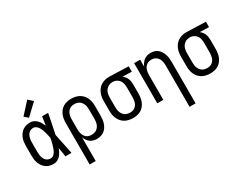

<svg xmlns="http://www.w3.org/2000/svg" viewBox="-105 -1353 2710 2154"><g transform="rotate(-30 1250.0 -275.5)"><path d="M220 8Q195 8 169.5 2Q144 -4 123 -19Q102 -34 87 -55Q72 -76 63 -100Q54 -124 51 -149Q48 -174 48 -200V-320Q48 -346 51 -371Q54 -396 63 -420Q72 -444 87 -465Q102 -486 123 -501Q144 -516 169.5 -522Q195 -528 220 -528Q244 -528 266.5 -517.5Q289 -507 305.5 -489.5Q322 -472 334 -451Q346 -430 355 -408Q359 -436 363.5 -464Q368 -492 372 -520H450Q437 -456 424.5 -391.5Q412 -327 398 -263Q413 -198 425.5 -132Q438 -66 452 0H374Q370 -29 365.5 -58Q361 -87 356 -116V-118Q347 -95 335 -73Q323 -51 306.5 -32.5Q290 -14 267.5 -3Q245 8 220 8ZM220 -62Q241 -62 257.5 -75.5Q274 -89 284 -107Q294 -125 301 -144.5Q308 -164 313.5 -183.5Q319 -203 323.5 -223.5Q328 -244 332 -264Q328 -283 323.5 -302.5Q319 -322 313.5 -341.5Q308 -361 301 -379.5Q294 -398 283.5 -415Q273 -432 256.5 -445Q240 -458 220 -458Q205 -458 189.5 -452.5Q174 -447 163 -436.5Q152 -426 144.5 -411.5Q137 -397 133 -382Q129 -367 127.5 -351.5Q126 -336 126 -320V-200Q126 -184 127.5 -168.5Q129 -153 133 -138Q137 -123 144.5 -108.5Q152 -94 163 -83.5Q174 -73 189.5 -67.5Q205 -62 220 -62ZM237 -579 189 -621 321 -766 379 -714Z M564 215V-320Q564 -347 568 -373Q572 -399 582 -423.5Q592 -448 609 -469Q626 -490 649 -503.5Q672 -517 698 -522.5Q724 -528 751 -528Q778 -528 804.5 -522.5Q831 -517 854.5 -504Q878 -491 896 -470.5Q914 -450 925 -425Q936 -400 940 -373.5Q944 -347 944 -320V-200Q944 -175 941 -150Q938 -125 930 -101.5Q922 -78 908.5 -57Q895 -36 875 -21Q855 -6 830.5 1Q806 8 781 8Q758 8 735.5 2Q713 -4 694.5 -17.5Q676 -31 663 -50.5Q650 -70 642 -91V215ZM751 -62Q768 -62 784.5 -66Q801 -70 815 -79.5Q829 -89 839.5 -103Q850 -117 856 -133Q862 -149 864 -166Q866 -183 866 -200V-320Q866 -337 864 -354Q862 -371 856 -387Q850 -403 840 -417Q830 -431 816 -440.5Q802 -450 785 -454Q768 -458 751 -458Q734 -458 718 -454Q702 -450 688.5 -440Q675 -430 665.5 -415.5Q656 -401 651 -385.5Q646 -370 644 -353.5Q642 -337 642 -320V-200Q642 -183 644 -166.5Q646 -150 651 -134.5Q656 -119 665.5 -104.5Q675 -90 688 -80Q701 -70 717.5 -66Q734 -62 751 -62Z M1249 8Q1222 8 1195.5 2.5Q1169 -3 1145.5 -16Q1122 -29 1104 -49.5Q1086 -70 1075 -95Q1064 -120 1060 -146.5Q1056 -173 1056 -200V-320Q1056 -346 1060 -371.5Q1064 -397 1074 -421Q1084 -445 1100 -465.5Q1116 -486 1138 -499.5Q1160 -513 1185 -520.5Q1210 -528 1236 -528H1250L1494 -520V-450L1375 -454Q1391 -443 1403 -427.5Q1415 -412 1422.5 -394.5Q1430 -377 1433 -358Q1436 -339 1436 -320V-200Q1436 -173 1432 -147Q1428 -121 1418 -96.5Q1408 -72 1391 -51Q1374 -30 1351 -16.5Q1328 -3 1302 2.5Q1276 8 1249 8ZM1249 -62Q1266 -62 1282 -66Q1298 -70 1311.5 -80Q1325 -90 1334.5 -104.5Q1344 -119 1349 -134.5Q1354 -150 1356 -166.5Q1358 -183 1358 -200V-320Q1358 -344 1354 -367.5Q1350 -391 1337.5 -411Q1325 -431 1304 -443.5Q1283 -456 1259 -458H1242Q1217 -458 1194.5 -446Q1172 -434 1158 -414Q1144 -394 1139 -369.5Q1134 -345 1134 -320V-200Q1134 -183 1136 -166Q1138 -149 1144 -133Q1150 -117 1160 -103Q1170 -89 1184 -79.5Q1198 -70 1215 -66Q1232 -62 1249 -62Z M1858 215V-320Q1858 -337 1856 -353.5Q1854 -370 1849 -385.5Q1844 -401 1834.5 -415Q1825 -429 1812 -439Q1799 -449 1783 -453.5Q1767 -458 1750 -458Q1733 -458 1717 -453.5Q1701 -449 1688 -439Q1675 -429 1665.5 -415Q1656 -401 1651 -385.5Q1646 -370 1644 -353.5Q1642 -337 1642 -320V0H1564V-520H1642V-429Q1650 -450 1663 -469Q1676 -488 1694.5 -502Q1713 -516 1735.5 -522Q1758 -528 1780 -528Q1805 -528 1829 -521Q1853 -514 1871.5 -498.5Q1890 -483 1903 -461.5Q1916 -440 1923.5 -416.5Q1931 -393 1933.5 -368.5Q1936 -344 1936 -320V215Z M2249 8Q2222 8 2195.5 2.5Q2169 -3 2145.5 -16Q2122 -29 2104 -49.5Q2086 -70 2075 -95Q2064 -120 2060 -146.5Q2056 -173 2056 -200V-320Q2056 -346 2060 -371.5Q2064 -397 2074 -421Q2084 -445 2100 -465.5Q2116 -486 2138 -499.5Q2160 -513 2185 -520.5Q2210 -528 2236 -528H2250L2494 -520V-450L2375 -454Q2391 -443 2403 -427.5Q2415 -412 2422.5 -394.5Q2430 -377 2433 -358Q2436 -339 2436 -320V-200Q2436 -173 2432 -147Q2428 -121 2418 -96.5Q2408 -72 2391 -51Q2374 -30 2351 -16.5Q2328 -3 2302 2.5Q2276 8 2249 8ZM2249 -62Q2266 -62 2282 -66Q2298 -70 2311.5 -80Q2325 -90 2334.5 -104.5Q2344 -119 2349 -134.5Q2354 -150 2356 -166.5Q2358 -183 2358 -200V-320Q2358 -344 2354 -367.5Q2350 -391 2337.5 -411Q2325 -431 2304 -443.5Q2283 -456 2259 -458H2242Q2217 -458 2194.5 -446Q2172 -434 2158 -414Q2144 -394 2139 -369.5Q2134 -345 2134 -320V-200Q2134 -183 2136 -166Q2138 -149 2144 -133Q2150 -117 2160 -103Q2170 -89 2184 -79.5Q2198 -70 2215 -66Q2232 -62 2249 -62Z"/></g></svg>

Font: Iosevka www.saffi
Style: Regular
Weight: 400
Monospace: yes
Designer: Belleve Invis
Foundry: Belleve Invis
Version: Version 22.0.2; ttfautohint (v1.8.3)